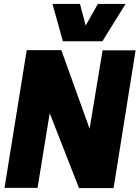

<svg xmlns="http://www.w3.org/2000/svg" viewBox="-20 -956 710 977"><path d="M3 0 116 -701H292L436 -301L502 -700H670L558 1H382L233 -380L171 0ZM619 -936 501 -746H300L247 -936H387L416 -826L478 -936Z"/></svg>

Font: Georama ExtraCondensed Thin ExtraBold
Style: Italic
Weight: 800
Italic angle: -9°
Version: Version 1.001